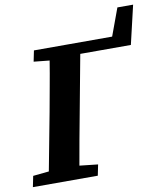

<svg xmlns="http://www.w3.org/2000/svg" viewBox="-89 -865 811 938"><g transform="rotate(-10 316.5 -396.5)"><path d="M-2 0 9 -54 88 -62 142 -347Q153 -409 164.5 -471Q176 -533 186 -595L108 -603L119 -657H507L557 -793H635L590 -601H339L285 -311Q273 -249 262 -187.5Q251 -126 240 -64L331 -54L320 0Z"/></g></svg>

Font: Source Serif Pro
Style: Bold Italic
Weight: 700
Italic angle: -12°
Designer: Frank Grießhammer
Foundry: Adobe Systems Incorporated
Version: Version 3.001;hotconv 1.0.111;makeotfexe 2.5.65597